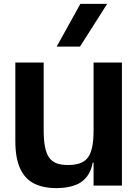

<svg xmlns="http://www.w3.org/2000/svg" viewBox="-20 -956 717 989"><path d="M271 13Q202 13 155 -11Q108 -35 83.5 -88.5Q59 -142 59 -229V-634H205V-284Q205 -235 211.5 -201Q218 -167 232 -146Q246 -125 270 -115.5Q294 -106 329 -106Q364 -106 389 -114Q414 -122 430 -141Q446 -160 454 -195Q462 -230 462 -284V-176Q462 -103 438 -62Q414 -21 371.5 -4Q329 13 271 13ZM449 -118 460 -182 494 -157V-118ZM462 0V-176V-634H608V0ZM272 -716 394 -936H532L392 -716Z"/></svg>

Font: Matangi Black
Style: Regular
Weight: 900
Designer: Prashant Pant
Foundry: The Graphic Ant
Version: Version 3.002